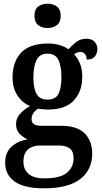

<svg xmlns="http://www.w3.org/2000/svg" viewBox="-20 -784 554 1041"><path d="M218 237Q112 237 60 200.5Q8 164 8 97Q8 42 43.5 10.5Q79 -21 130 -28Q107 -38 87 -57.5Q67 -77 67 -111Q67 -142 87.5 -165.5Q108 -189 143 -209Q101 -226 74.5 -266.5Q48 -307 48 -363Q48 -450 95 -499Q142 -548 240 -548Q275 -548 303.5 -539.5Q332 -531 351 -517Q368 -536 391.5 -555Q415 -574 449 -574Q478 -574 493 -557.5Q508 -541 508 -518Q508 -496 495 -478.5Q482 -461 450 -461Q450 -479 441 -490.5Q432 -502 418 -502Q406 -502 397.5 -498.5Q389 -495 382 -490Q401 -469 413.5 -440Q426 -411 426 -367Q426 -289 380.5 -239.5Q335 -190 240 -190Q229 -190 212.5 -191.5Q196 -193 188 -195Q174 -188 162.5 -173Q151 -158 151 -138Q151 -102 203 -102H309Q399 -102 439.5 -60.5Q480 -19 480 48Q480 136 415.5 186.5Q351 237 218 237ZM238 -244Q281 -244 297 -275Q313 -306 313 -365Q313 -426 296.5 -459.5Q280 -493 237 -493Q195 -493 178 -458.5Q161 -424 161 -364Q161 -306 178 -275Q195 -244 238 -244ZM220 183Q307 183 343 152.5Q379 122 379 74Q379 37 358.5 21Q338 5 298 5H196Q175 5 154.5 12.5Q134 20 120.5 39Q107 58 107 93Q107 134 134.5 158.5Q162 183 220 183ZM238 -632Q208 -632 187.5 -647.5Q167 -663 167 -698Q167 -734 187.5 -749Q208 -764 238 -764Q267 -764 288 -749Q309 -734 309 -698Q309 -663 288 -647.5Q267 -632 238 -632Z"/></svg>

Font: Noto Serif Myanmar SemiCondensed SemiBold
Style: Regular
Weight: 600
Width: 4
Designer: Ben Mitchell and the Monotype Design Team
Foundry: Monotype Imaging Inc.
Version: Version 2.106; ttfautohint (v1.8.4.7-5d5b)